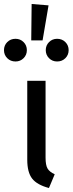

<svg xmlns="http://www.w3.org/2000/svg" viewBox="-51 -933 365 965"><path d="M178 -141Q178 -103 188 -86Q198 -69 224 -57L195 12Q135 -4 110.5 -35.5Q86 -67 86 -130V-527H178ZM193 -906 163 -730H106L108 -913ZM84 -681Q84 -657 67.5 -640.5Q51 -624 27 -624Q2 -624 -14.5 -640.5Q-31 -657 -31 -681Q-31 -705 -14.5 -721.5Q2 -738 27 -738Q51 -738 67.5 -721.5Q84 -705 84 -681ZM294 -681Q294 -657 277.5 -640.5Q261 -624 236 -624Q212 -624 195.5 -640.5Q179 -657 179 -681Q179 -705 195.5 -721.5Q212 -738 236 -738Q261 -738 277.5 -721.5Q294 -705 294 -681Z"/></svg>

Font: Fira GO
Style: Regular
Weight: 400
Designer: Carrois Corporate
Foundry: Carrois Corporate GbR
Version: Version 0.300